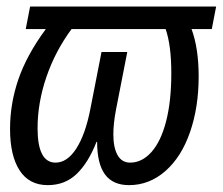

<svg xmlns="http://www.w3.org/2000/svg" viewBox="-20 -548 672 579"><path d="M70.8 -528.3H631.8L618.7 -460.4H557.6Q579.1 -402.3 579.1 -317.4Q579.1 -224.6 553 -149.4Q526.9 -74.2 478.5 -32Q430.2 10.3 369.1 10.3Q320.3 10.3 296.6 -22Q272.9 -54.2 272.9 -120.1H271Q246.6 -57.6 211.4 -23.7Q176.3 10.3 124 10.3Q67.9 10.3 39.1 -34.2Q10.3 -78.6 10.3 -159.2Q10.3 -235.8 35.6 -309.3Q61 -382.8 118.2 -460.4H57.6ZM372.6 -57.6Q408.2 -57.6 436.8 -89.6Q465.3 -121.6 481 -182.4Q496.6 -243.2 496.6 -327.1Q496.6 -411.1 479.5 -460.4H195.8Q147 -394.5 120.1 -316.4Q93.3 -238.3 93.3 -161.1Q93.3 -57.6 147.5 -57.6Q182.6 -57.6 210 -99.9Q237.3 -142.1 252.4 -218.8L286.1 -391.1H363.8L330.1 -218.8Q321.8 -175.8 321.8 -143.1Q321.8 -103 334.5 -80.3Q347.2 -57.6 372.6 -57.6Z"/></svg>

Font: Cousine
Style: Italic
Weight: 400
Italic angle: -12°
Monospace: yes
Designer: Steve Matteson
Foundry: Monotype Imaging Inc.
Version: Version 1.21